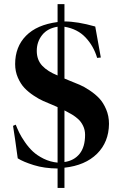

<svg xmlns="http://www.w3.org/2000/svg" viewBox="-20 -818 598 941"><path d="M514.2 -210.9Q513.2 -121.6 455.6 -64.5Q397.9 -7.3 295.9 3.9V103H262.2V7.8Q197.3 7.3 145.5 -8.8Q93.8 -24.9 66.9 -42Q51.8 -153.3 43.9 -201.2L57.1 -207Q65.4 -186 74.7 -167Q84 -147.9 102.3 -121.3Q120.6 -94.7 141.6 -75.2Q162.6 -55.7 194.3 -40Q226.1 -24.4 262.2 -21V-293Q256.8 -295.9 234.9 -304.9Q212.9 -314 192.1 -323Q171.4 -332 145.3 -349.4Q119.1 -366.7 100.1 -386.7Q81.1 -406.7 67.6 -437.5Q54.2 -468.3 54.2 -503.9Q54.2 -588.4 107.4 -642.6Q160.6 -696.8 262.2 -710V-797.9H295.9V-712.9Q359.4 -712.9 446.8 -688Q447.8 -680.7 474.1 -536.1L456.1 -534.2Q439 -592.3 399.4 -634.3Q359.9 -676.3 295.9 -687V-433.1Q301.8 -430.2 325.2 -420.9Q348.6 -411.6 370.1 -402.6Q391.6 -393.6 419.2 -375.2Q446.8 -356.9 466.6 -335.9Q486.3 -314.9 500.2 -282.2Q514.2 -249.5 514.2 -210.9ZM262.2 -448.2V-687Q212.4 -679.2 186.3 -646Q160.2 -612.8 160.2 -568.8Q160.2 -524.4 187 -495.8Q213.9 -467.3 262.2 -448.2ZM295.9 -276.9V-23.9Q343.3 -30.8 370.1 -64.2Q397 -97.7 397 -157.2Q397 -181.2 387.2 -201.4Q377.4 -221.7 362.8 -234.6Q348.1 -247.6 333.7 -256.3Q319.3 -265.1 308.1 -270.5Q296.9 -275.9 295.9 -276.9Z"/></svg>

Font: Laureen pro
Style: Bold
Weight: 700
Designer: Ahmed zaza
Foundry: zazatype
Version: Version 1.000